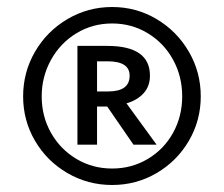

<svg xmlns="http://www.w3.org/2000/svg" viewBox="-20 -767 640 548"><path d="M553 -492Q553 -423 519 -365Q485 -307 427 -273Q369 -239 300 -239Q231 -239 172.5 -273Q114 -307 80 -365Q46 -423 46 -492Q46 -561 80 -619.5Q114 -678 172.5 -712.5Q231 -747 300 -747Q369 -747 427 -712.5Q485 -678 519 -619.5Q553 -561 553 -492ZM99 -492Q99 -435 125.5 -388Q152 -341 198 -313.5Q244 -286 300 -286Q356 -286 402 -313.5Q448 -341 474 -388Q500 -435 500 -492Q500 -549 474 -596.5Q448 -644 402 -672Q356 -700 300 -700Q244 -700 198 -672Q152 -644 125.5 -596Q99 -548 99 -492ZM408 -551Q408 -521 390 -501Q372 -481 341 -472L427 -354H361L286 -463H257V-354H201V-636H286Q408 -636 408 -551ZM257 -592V-506H289Q350 -506 350 -551Q350 -592 287 -592Z"/></svg>

Font: FiraDG Mono
Style: Regular
Weight: 400
Designer: Carrois Corporate & Edenspiekermann AG
Foundry: Carrois Corporate GbR & Edenspiekermann AG
Version: Version 3.206